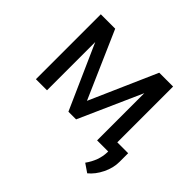

<svg xmlns="http://www.w3.org/2000/svg" viewBox="-163 -729 1105 1105"><g transform="rotate(45 390.0 -176.5)"><path d="M372.6 -119.6 552.2 -528.3H665V0H574.7V-384.3L403.8 0H341.3L167 -392.6V0H76.7V-528.3H193.8ZM668.5 174.3 617.2 139.2Q663.1 75.2 665 7.3V-74.2H753.4V-3.4Q753.4 45.9 729.2 95.2Q705.1 144.5 668.5 174.3Z"/></g></svg>

Font: MAUL
Style: Regular
Weight: 400
Designer: MAUL
Version: Version 1.0; 2020; ttfautohint (v1.8.3)